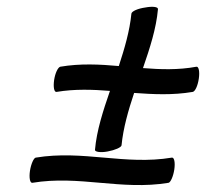

<svg xmlns="http://www.w3.org/2000/svg" viewBox="-20 -500 605 564"><path d="M146 -230C200 -239 252 -237 303 -233C283 -175 264 -117 259 -60C258 -54 275 -51 296 -55C318 -59 336 -67 337 -73C342 -124 357 -176 374 -227C430 -223 487 -220 546 -230C553 -231 561 -248 564 -269C567 -289 564 -305 557 -304C503 -294 451 -296 400 -300C420 -358 439 -416 444 -473C445 -480 428 -482 407 -478C385 -475 367 -467 366 -460C361 -409 346 -358 329 -306C273 -311 216 -314 157 -304C150 -302 142 -285 139 -265C136 -244 139 -229 146 -230ZM75 37C213 14 336 60 475 37C481 36 489 18 492 -2C495 -22 492 -38 485 -37C347 -14 224 -60 85 -37C79 -36 71 -18 68 2C65 22 68 38 75 37Z"/></svg>

Font: Nupuram Light Oblique
Style: Regular
Weight: 300
Designer: Santhosh Thottingal (santhosh.thottingal@gmail.com)
Foundry: SMC
Version: Version 1.000